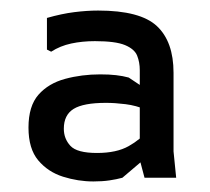

<svg xmlns="http://www.w3.org/2000/svg" viewBox="-20 -730 399 364"><path d="M254 -393 245 -427V-597Q245 -612 240 -624.5Q235 -637 217 -644.5Q199 -652 160 -652Q136 -652 115 -647.5Q94 -643 77 -632L69 -636V-696Q97 -704 121 -707Q145 -710 166 -710Q246 -710 277.5 -680.5Q309 -651 309 -592V-443L314 -393ZM157 -386Q128 -386 99.5 -395Q71 -404 52.5 -426Q34 -448 34 -488Q34 -529 53 -550.5Q72 -572 103.5 -580.5Q135 -589 170 -589Q187 -589 200 -587.5Q213 -586 224 -583L257 -561V-522Q238 -530 218 -532.5Q198 -535 181 -535Q138 -535 119.5 -523.5Q101 -512 101 -486Q101 -467 113.5 -453.5Q126 -440 164 -440Q201 -440 224 -453Q247 -466 259 -482L272 -444L212 -393Q201 -390 187.5 -388Q174 -386 157 -386Z"/></svg>

Font: AR One Sans
Style: Regular
Weight: 400
Designer: Niteesh Yadav
Foundry: Niteesh Yadav
Version: Version 1.001;gftools[0.9.33]